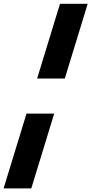

<svg xmlns="http://www.w3.org/2000/svg" viewBox="-76 -788 496 1040"><path d="M275 -362.5H125L249 -767.5H399ZM-56.5 232.5 67.5 -172.5H217.5L93.5 232.5Z"/></svg>

Font: Newsreader Caption ExtraBold
Style: Italic
Weight: 800
Italic angle: -17°
Designer: Hugues Gentile
Foundry: Production Type
Version: Version 1.001